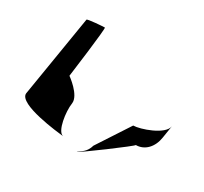

<svg xmlns="http://www.w3.org/2000/svg" viewBox="-143 -907 1180 1110"><g transform="rotate(30 447.0 -351.5)"><path d="M59 -145C54 -71 331 -42 368 -38C326 -46 309 -170 318 -228C327 -287 225 -359 225 -359C226 -366 271 -703 263 -703C252 -703 149 -696 148 -689ZM368 -38H373ZM482 0C480 10 768 -204 757 -204C817 -204 861 -252 871 -320L884 -402C875 -342 733 -294 688 -294L547 -78C534 -30 504 -18 482 0Z"/></g></svg>

Font: Ampere
Style: CndIta
Weight: 400
Version: Version 1